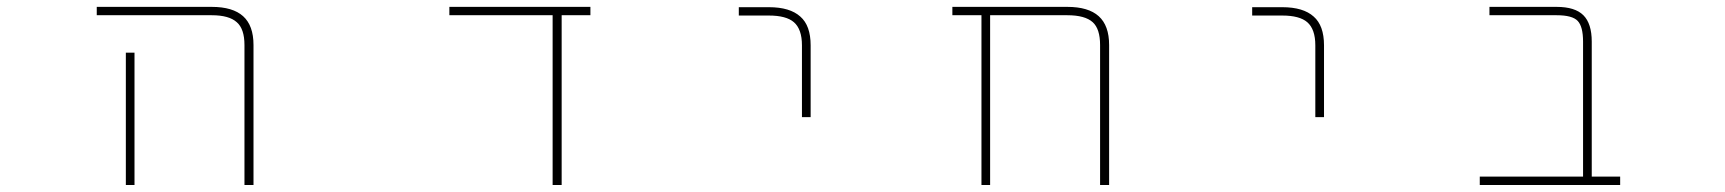

<svg xmlns="http://www.w3.org/2000/svg" viewBox="-20 -564 5040 561"><path d="M694.3 -23.4V-432.6Q694.3 -479.5 671.9 -499Q649.4 -519.5 598.6 -519.5H262.7V-543.9H598.6Q660.2 -543.9 690.4 -516.6Q720.7 -489.3 720.7 -432.6V-23.4ZM347.7 -23.4V-410.2H373V-23.4Z M1594.7 -23.4V-519.5H1293V-543.9H1705.1V-519.5H1621.1V-23.4Z M2323.2 -221.7V-431.6Q2323.2 -478.5 2299.8 -499Q2277.3 -518.6 2226.6 -518.6H2138.7V-543H2226.6Q2288.1 -543 2318.4 -515.6Q2348.6 -489.3 2348.6 -431.6V-221.7Z M3194.3 -23.4V-432.6Q3194.3 -479.5 3172.9 -499Q3150.4 -519.5 3098.6 -519.5H2873V-23.4H2847.7V-519.5H2762.7V-543.9H3098.6Q3160.2 -543.9 3190.4 -516.6Q3220.7 -489.3 3220.7 -432.6V-23.4Z M3823.2 -221.7V-431.6Q3823.2 -478.5 3799.8 -499Q3777.3 -518.6 3726.6 -518.6H3638.7V-543H3726.6Q3788.1 -543 3818.4 -515.6Q3848.6 -489.3 3848.6 -431.6V-221.7Z M4303.7 -23.4V-47.9H4605.5V-442.4Q4605.5 -486.3 4589.8 -502.9Q4574.2 -519.5 4528.3 -519.5H4332V-543.9H4528.3Q4582 -543.9 4606.4 -519.5Q4630.9 -495.1 4630.9 -442.4V-47.9H4713.9V-23.4Z"/></svg>

Font: Mgen+ 1mn thin
Style: Regular
Weight: 100
Designer: [Source Han Sans]
Ryoko NISHIZUKA  (kana & ideographs); Paul D. Hunt (Latin, Greek & Cyrillic); Wenlong ZHANG  (bopomofo
Version: Version 1.059.20150602